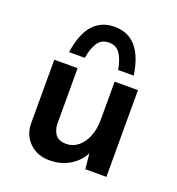

<svg xmlns="http://www.w3.org/2000/svg" viewBox="-125 -762 813 882"><g transform="rotate(20 281.5 -321.5)"><path d="M213 18Q155 18 117 -17.5Q79 -53 77 -109V-424H191V-150Q193 -118 208.5 -99Q224 -80 259 -79Q292 -79 317.5 -99.5Q343 -120 357.5 -156Q372 -192 372 -238V-424H486V0H383L374 -92L377 -78Q357 -36 314 -9Q271 18 213 18ZM287 -661Q354 -661 393 -615Q432 -569 445 -480H369Q361 -526 342.5 -555Q324 -584 287 -584Q250 -584 231.5 -555Q213 -526 206 -480H129Q142 -571 181.5 -616Q221 -661 287 -661Z"/></g></svg>

Font: Reem Kufi Fun Medium
Style: Regular
Weight: 500
Designer: Khaled Hosny
Version: Version 1.005